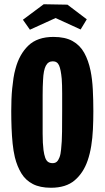

<svg xmlns="http://www.w3.org/2000/svg" viewBox="-20 -880 493 905"><path d="M220 5Q169 5 135 -12.5Q101 -30 81 -62.5Q61 -95 50 -139Q43 -169 39.5 -203.5Q36 -238 34.5 -277Q33 -316 33 -357Q33 -385 34 -411.5Q35 -438 37.5 -463Q40 -488 43.5 -511.5Q47 -535 53 -556Q71 -624 113.5 -665Q156 -706 232 -706Q287 -706 322 -686.5Q357 -667 377 -631Q397 -595 407 -546Q415 -506 417.5 -457.5Q420 -409 420 -356Q420 -312 418 -270.5Q416 -229 410 -192Q404 -155 393 -123Q373 -65 332 -30Q291 5 220 5ZM228 -111Q240 -111 247.5 -117.5Q255 -124 260.5 -138.5Q266 -153 268 -176Q272 -211 272.5 -260.5Q273 -310 273 -359Q273 -400 273 -440Q273 -480 271 -508Q267 -552 258.5 -571.5Q250 -591 229 -591Q207 -591 196 -570Q185 -549 183 -504Q182 -489 181.5 -470.5Q181 -452 181 -431.5Q181 -411 181 -389Q181 -367 181 -346Q181 -297 181 -250.5Q181 -204 185 -173Q188 -151 193 -137Q198 -123 206.5 -117Q215 -111 228 -111ZM360 -741 242 -795 121 -740 88 -787 186 -860 298 -858 389 -789Z"/></svg>

Font: Truculenta Black
Style: Regular
Weight: 900
Version: Version 1.002